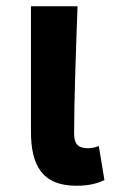

<svg xmlns="http://www.w3.org/2000/svg" viewBox="-20 -580 369 614"><path d="M224 14C267 14 292 6 314 -4L296 -113C284 -108 271 -106 262 -106C232 -106 217 -117 217 -153C217 -258 223 -423 228 -560H79V-159C79 -54 113 14 224 14Z"/></svg>

Font: Noto Sans JP
Style: Bold
Weight: 700
Designer: Ryoko NISHIZUKA 西塚涼子 (kana, bopomofo & ideographs); Paul D. Hunt (Latin, Greek & Cyrillic); Sandoll Communications 산돌커뮤니
Foundry: Adobe
Version: Version 2.004;hotconv 1.0.118;makeotfexe 2.5.65603